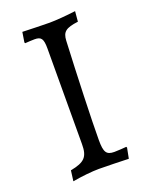

<svg xmlns="http://www.w3.org/2000/svg" viewBox="-127 -714 616 793"><g transform="rotate(-20 180.5 -317.0)"><path d="M56 12C95 5 143 0 172 0C206 0 267 2 303 3L312 -43L310 -47C298 -46 275 -44 257 -44C222 -44 213 -58 213 -112C213 -195 220 -398 227 -544C229 -582 244 -594 299 -601L303 -646C264 -641 216 -637 188 -637C158 -637 103 -639 69 -640L62 -596L64 -592C77 -593 96 -594 106 -594C135 -594 143 -583 143 -540L142 -120C142 -64 125 -46 62 -34Z"/></g></svg>

Font: Alegreya SC
Style: Regular
Weight: 400
Designer: Juan Pablo del Peral
Foundry: Huerta Tipografica
Version: Version 2.007;PS 002.007;hotconv 1.0.88;makeotf.lib2.5.64775